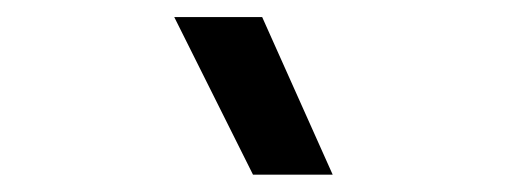

<svg xmlns="http://www.w3.org/2000/svg" viewBox="-20 -815 626 226"><path d="M277.8 -609.4 185.1 -794.9H288.6L371.6 -609.4Z"/></svg>

Font: Cascadia Mono PL
Style: Regular
Weight: 400
Monospace: yes
Designer: Aaron Bell
Foundry: Saja Typeworks
Version: Version 2102.003